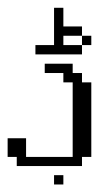

<svg xmlns="http://www.w3.org/2000/svg" viewBox="-20 -435 284 503"><path d="M121.6 48.3V23.9H146V48.3ZM23.9 0V-23.9H0V-72.8H48.3V-23.9H170.4V-219.2H146V-243.7H97.2V-268.1H170.4V-243.7H194.8V-219.2H219.2V-23.9H194.8V0ZM194.8 -316.9V-341.3H219.2V-316.9ZM72.8 -292.5V-316.9H121.6V-414.6H146V-365.7H194.8V-341.3H146V-316.9H194.8V-292.5Z"/></svg>

Font: FS Mondwest Regular
Style: Regular
Weight: 400
Designer: NZWStudios2024
Foundry: https://fontstruct.com
Version: Version 1.0